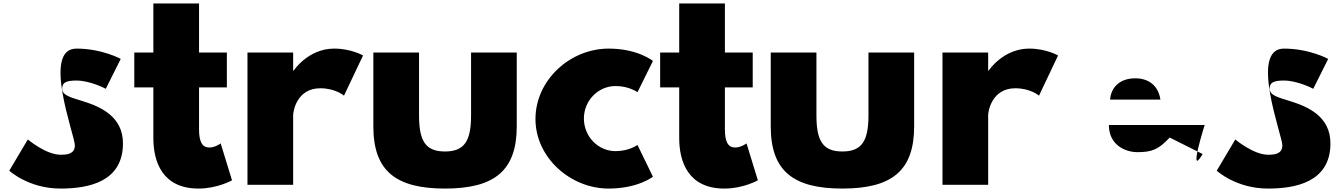

<svg xmlns="http://www.w3.org/2000/svg" viewBox="-20 -1076 7809 1118"><path d="M425 -793C222 -793 416 -286 416 -230C416 -179 371 -175 333 -175C247 -175 142 -264 142 -264L34 -82C34 -82 146 22 332 22C490 22 696 -14 696 -241C696 -399 564 -455 462 -487C396 -508 342 -519 342 -560C342 -596 366 -607 425 -607C506 -607 596 -559 596 -559L683 -733C683 -733 574 -793 425 -793Z M873 -770H762V-567H873V-272C873 -136 924 22 1136 22C1246 22 1331 -26 1331 -26L1265 -241C1265 -241 1233 -217 1199 -217C1157 -217 1139 -251 1139 -323V-567H1301V-770H1139V-1056H873Z M1421 0H1687V-406C1687 -426 1707 -562 1845 -562C1934 -562 1983 -519 1983 -519L2094 -753C2094 -753 2025 -793 1926 -793C1774 -793 1690 -665 1690 -665H1687V-770H1421Z M2420 -770H2154V-340C2154 -82 2283 22 2571 22C2859 22 2989 -82 2989 -340V-770H2723V-404C2723 -252 2682 -194 2571 -194C2460 -194 2420 -252 2420 -404Z M3564 -575C3644 -575 3692 -539 3692 -539L3782 -721C3782 -721 3695 -793 3524 -793C3300 -793 3098 -610 3098 -383C3098 -158 3302 22 3524 22C3695 22 3782 -47 3782 -47L3692 -232C3692 -232 3644 -196 3564 -196C3464 -196 3380 -280 3380 -386C3380 -491 3464 -575 3564 -575Z M3935 -770H3824V-567H3935V-272C3935 -136 3986 22 4198 22C4308 22 4393 -26 4393 -26L4327 -241C4327 -241 4295 -217 4261 -217C4219 -217 4201 -251 4201 -323V-567H4363V-770H4201V-1056H3935Z M4734 -770H4468V-340C4468 -82 4597 22 4885 22C5173 22 5303 -82 5303 -340V-770H5037V-404C5037 -252 4996 -194 4885 -194C4774 -194 4734 -252 4734 -404Z M5468 0H5734V-406C5734 -426 5754 -562 5892 -562C5981 -562 6030 -519 6030 -519L6141 -753C6141 -753 6072 -793 5973 -793C5821 -793 5737 -665 5737 -665H5734V-770H5468Z M6995 -348C6997 -357 6894 -30 6983 -179L6791 -275C6726 -206 6689 -190 6603 -190C6535 -190 6437 -230 6437 -348ZM6444 -496C6449 -566 6499 -620 6591 -620C6669 -620 6725 -577 6737 -496Z M7456 -793C7253 -793 7447 -286 7447 -230C7447 -179 7402 -175 7364 -175C7278 -175 7173 -264 7173 -264L7065 -82C7065 -82 7177 22 7363 22C7521 22 7727 -14 7727 -241C7727 -399 7595 -455 7493 -487C7427 -508 7373 -519 7373 -560C7373 -596 7397 -607 7456 -607C7537 -607 7627 -559 7627 -559L7714 -733C7714 -733 7605 -793 7456 -793Z"/></svg>

Font: Hussar Dziwak
Style: Regular
Weight: 400
Version: Version 1.022